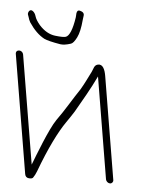

<svg xmlns="http://www.w3.org/2000/svg" viewBox="-72 -730 596 788"><g transform="rotate(5 225.5 -336.0)"><path d="M210.9 -659C203.5 -608.7 191.5 -581 177.5 -575.9C170.7 -573.4 155.8 -573.5 132.6 -576.3C109.4 -579.1 86.9 -591.7 67 -614C55.7 -627.4 48.8 -638.8 46.1 -648.4C43.4 -657.9 38.8 -664.9 32.5 -669.4C19.6 -678.5 11.7 -660.6 14.3 -653L17.9 -643C19.8 -635.7 22.6 -628.7 26.4 -622C45.8 -592.9 66.8 -572.1 90 -559.8C101.8 -554.3 124.1 -548.8 156.9 -543.3C167.7 -541.5 182.3 -543.5 200.7 -549.5C207.9 -551.8 215.6 -561.2 223.8 -577.5C232 -593.8 237.5 -618.3 240.2 -651L242.4 -668C244 -677.8 238.2 -684.4 225 -687.5C217.9 -689.2 213.6 -685.4 212 -676ZM-21.3 -488 60 0C61.7 10 67.4 15.3 77.2 16C86.9 16.7 92.8 14.7 94.7 10C99 4 103.3 -4.3 107.5 -15C143.9 -112.8 179.1 -183.5 209.4 -227C221 -243.7 231.3 -259 240.1 -273C264.5 -315.6 299.2 -374.6 322.8 -425L392.4 -7C393.8 0.9 402 8 409.9 8C417.9 8 423.8 0.9 422.4 -7L352 -430C347.9 -454.5 338.7 -478.1 318.3 -473.5C302.3 -469.9 302.1 -454.9 295.5 -442C283.2 -418.2 272 -393.1 255.8 -366C228.4 -325.9 199.8 -275.3 168.2 -232C140.6 -192.2 98.1 -79.4 83.2 -41L8.7 -488C7.3 -496.8 -0.3 -503 -8.8 -503C-17.2 -503 -22.7 -496.8 -21.3 -488Z"/></g></svg>

Font: MewTooHand
Style: WideLta
Weight: 400
Designer: Mew Too, Robert Jablonski
Version: Version 0.77